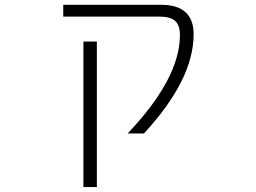

<svg xmlns="http://www.w3.org/2000/svg" viewBox="-20 -542 1040 781"><path d="M635.7 -522.5Q767.6 -522.5 767.6 -402.3Q767.6 -217.8 565.4 1H499Q711.9 -222.7 711.9 -399.4Q711.9 -439.5 692.4 -457Q672.9 -474.6 627 -474.6H237.3V-522.5ZM319.3 218.8V-373H374V218.8Z"/></svg>

Font: GenEi Gothic M Light
Style: Regular
Weight: 300
Designer: o_tamon (Modified); [Source Han Sans]
Ryoko NISHIZUKA  (kana & ideographs); Paul D. Hunt (Latin, Greek & Cyrillic); Wenl
Version: Version 1.1a;Original Version 1.004